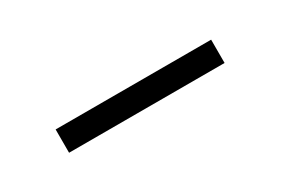

<svg xmlns="http://www.w3.org/2000/svg" viewBox="-9 -729 449 307"><g transform="rotate(-30 215.0 -575.5)"><path d="M71.3 -553.7V-596.7H358.4V-553.7Z"/></g></svg>

Font: Theano Old Style
Style: Regular
Weight: 400
Designer: Alexey Kryukov
Version: Version 2.00